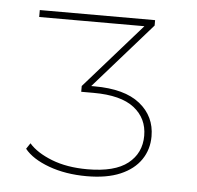

<svg xmlns="http://www.w3.org/2000/svg" viewBox="-39 -782 508 496"><g transform="rotate(5 215.0 -533.5)"><path d="M203 -325Q148 -325 104.5 -341Q61 -357 41 -382L51 -397Q71 -374 110.5 -358.5Q150 -343 203 -343Q274 -343 308 -370Q342 -397 342 -442Q342 -487 307.5 -514Q273 -541 202 -541H170V-556L324 -731L326 -724H45V-742H344V-728L190 -553L186 -558H203Q281 -558 321 -526Q361 -494 361 -442Q361 -408 343 -381.5Q325 -355 290 -340Q255 -325 203 -325Z"/></g></svg>

Font: Montserrat Thin
Style: Regular
Weight: 100
Designer: Julieta Ulanovsky
Foundry: Julieta Ulanovsky
Version: Version 9.000